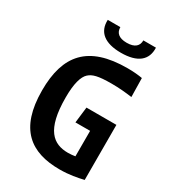

<svg xmlns="http://www.w3.org/2000/svg" viewBox="-224 -1059 1068 1189"><g transform="rotate(30 310.0 -464.0)"><path d="M555 -598.5 552.5 -733C524.5 -738 490 -741.5 445.5 -741.5C165.5 -741.5 55.5 -610 55.5 -358.5C55.5 -83 187 12 393.5 12C463 12 518.5 0.5 561.5 -9.5L561 -403H347L333.5 -289.5H438.5V-107.5C423 -105 406 -103 387.5 -103C282 -103 204 -161 204 -393.5C204 -493.5 221.5 -550 249 -575C275 -598.5 311 -609.5 408 -609.5C462.5 -609.5 509.5 -605 555 -598.5ZM189.5 -939.5C185.5 -852 244 -803.5 361.5 -803.5C479.5 -803.5 538 -852 534 -939.5H444C444 -900.5 420 -875 361.5 -875C303.5 -875 279.5 -900.5 279.5 -939.5Z"/></g></svg>

Font: Monaspace Argon
Style: Bold
Weight: 700
Designer: Riley Cran & the Lettermatic Team
Foundry: Lettermatic
Version: Version 1.000 (Monaspace Argon)